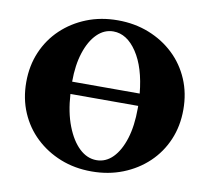

<svg xmlns="http://www.w3.org/2000/svg" viewBox="-76 -755 930 851"><g transform="rotate(10 388.5 -330.0)"><path d="M388 10Q312 10 248 -15.5Q184 -41 136 -86.5Q88 -132 61.5 -194Q35 -256 35 -330Q35 -404 61.5 -466Q88 -528 136 -573.5Q184 -619 248 -644.5Q312 -670 388 -670Q464 -670 528.5 -644.5Q593 -619 641 -573.5Q689 -528 715.5 -466Q742 -404 742 -330Q742 -256 715.5 -194Q689 -132 641 -86.5Q593 -41 528.5 -15.5Q464 10 388 10ZM377 -618Q336 -618 304 -586.5Q272 -555 253.5 -498.5Q235 -442 235 -367H539Q528 -483 483 -550.5Q438 -618 377 -618ZM401 -43Q443 -43 474.5 -75Q506 -107 524 -164.5Q542 -222 542 -301Q542 -301 542 -302.5Q542 -304 542 -312H237Q242 -230 265.5 -169.5Q289 -109 324 -76Q359 -43 401 -43Z"/></g></svg>

Font: Spectral ExtraBold
Style: Regular
Weight: 800
Designer: Jean-Baptiste Levee
Foundry: Production Type
Version: Version 2.001